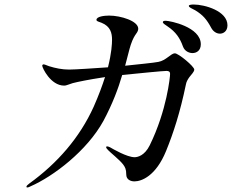

<svg xmlns="http://www.w3.org/2000/svg" viewBox="-20 -816 1040 850"><path d="M838 -796C828 -796 816 -795 816 -790C816 -783 829 -779 845 -770C879 -749 895 -730 915 -693C924 -676 939 -667 954 -667C968 -667 987 -677 987 -704C987 -768 885 -796 838 -796ZM754 -580C737 -580 715 -548 681 -542C662 -538 589 -531 534 -525C545 -565 552 -597 559 -618C568 -645 576 -657 583 -667C589 -675 592 -682 592 -689C592 -723 515 -747 463 -747C442 -747 407 -743 407 -728C408 -721 415 -721 430 -715C469 -699 476 -670 476 -640C476 -622 474 -582 458 -518C401 -514 312 -508 286 -508C255 -508 226 -514 197 -523C184 -528 177 -531 173 -531C170 -531 167 -529 167 -525C167 -516 204 -437 264 -437C274 -437 279 -441 302 -448C325 -454 375 -464 434 -473C437 -473 441 -474 445 -475C433 -437 417 -394 395 -344C333 -207 235 -94 109 -3C101 3 97 7 97 11C97 13 98 14 101 14C105 14 109 12 115 9C216 -35 365 -148 438 -281C478 -356 504 -425 521 -484C601 -492 701 -502 717 -502C727 -502 733 -499 733 -489C733 -477 719 -328 643 -173C620 -126 588 -120 576 -120C542 -120 479 -157 467 -164C460 -167 458 -168 454 -168C453 -168 450 -168 450 -164C450 -161 453 -157 459 -151C467 -142 510 -108 525 -88C533 -77 539 -68 539 -43C539 -22 557 -13 575 -13C607 -13 670 -37 715 -147C748 -228 777 -317 803 -442C805 -454 811 -464 818 -474C827 -486 840 -498 840 -508C840 -522 770 -580 754 -580ZM714 -724C707 -724 701 -723 701 -718C701 -712 711 -707 722 -699C758 -675 777 -647 790 -610C798 -588 819 -581 832 -581C850 -581 869 -592 869 -620C869 -697 732 -724 714 -724Z"/></svg>

Font: Shippori Mincho OTF Medium
Style: Regular
Weight: 500
Designer: FONTDASU
Foundry: FONTDASU / Google Inc. / but / Adobe
Version: Version 3.300;hotconv 1.0.109;makeotfexe 2.5.65596